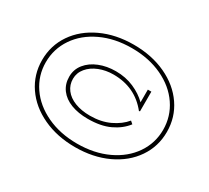

<svg xmlns="http://www.w3.org/2000/svg" viewBox="-169 -967 1597 1467"><g transform="rotate(30 630.0 -233.5)"><path d="M1180 -233Q1180 -105 1109.5 -2Q1039 101 913.5 159.5Q788 218 629 218Q471 218 345.5 159.5Q220 101 149.5 -2Q79 -105 79 -233Q79 -362 149.5 -465Q220 -568 345.5 -626.5Q471 -685 629 -685Q788 -685 913.5 -626.5Q1039 -568 1109.5 -465Q1180 -362 1180 -233ZM1147 -233Q1147 -351 1081.5 -447.5Q1016 -544 898 -599.5Q780 -655 629 -655Q479 -655 361 -599.5Q243 -544 177.5 -447.5Q112 -351 112 -233Q112 -116 177.5 -20Q243 76 361 131.5Q479 187 629 187Q780 187 898 131.5Q1016 76 1081.5 -20Q1147 -116 1147 -233ZM892 -441H923V-268L915 -265Q800 -410 608 -410Q541 -410 483 -387Q425 -364 390 -322Q355 -280 355 -227Q355 -174 386 -133Q417 -92 474.5 -69.5Q532 -47 608 -47Q705 -47 780 -82.5Q855 -118 899 -172L922 -152Q875 -91 797 -54.5Q719 -18 605 -18Q521 -18 457 -42.5Q393 -67 357.5 -114.5Q322 -162 322 -227Q322 -291 361 -339.5Q400 -388 466 -414.5Q532 -441 612 -441Q698 -441 770.5 -409.5Q843 -378 892 -329Z"/></g></svg>

Font: BioRhyme Expanded ExtraLight
Style: Regular
Weight: 275
Width: 7
Designer: Aoife Mooney
Foundry: Aoife Mooney Type
Version: Version 1.000